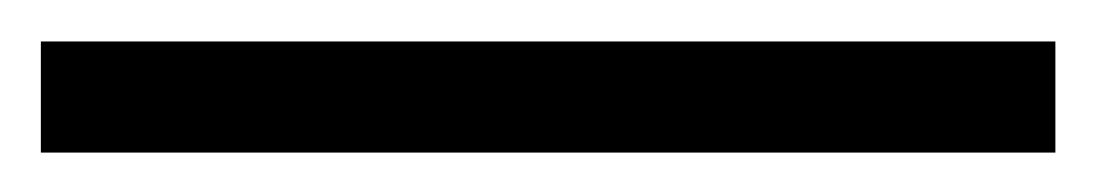

<svg xmlns="http://www.w3.org/2000/svg" viewBox="-21 50 537 94"><path d="M495.7 70.3V124.7H-1V70.3Z"/></svg>

Font: Bitter Thin
Style: Regular
Weight: 100
Designer: Sol Matas, and Bitter project Authors
Foundry: Sol Matas
Version: Version 2.002